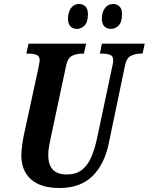

<svg xmlns="http://www.w3.org/2000/svg" viewBox="-20 -933 746 963"><path d="M279 10Q185 10 136 -33Q87 -76 87 -154Q87 -174 91 -204Q95 -234 99 -252L173 -594Q176 -610 177.5 -618Q179 -626 179 -630Q179 -652 163 -658Q147 -664 122 -664H112L123 -714H412L401 -664H390Q364 -664 341.5 -653Q319 -642 311 -601L236 -249Q231 -227 226.5 -202Q222 -177 222 -155Q222 -58 314 -58Q362 -58 391.5 -81.5Q421 -105 438.5 -146.5Q456 -188 467 -241L543 -599Q548 -619 548 -630Q548 -652 532 -658Q516 -664 491 -664H481L491 -714H706L695 -664H684Q659 -664 636.5 -653Q614 -642 606 -600L526 -216Q504 -108 443 -49Q382 10 279 10ZM538 -788Q516 -788 503.5 -800.5Q491 -813 491 -839Q491 -872 506.5 -892.5Q522 -913 547 -913Q567 -913 579.5 -900.5Q592 -888 592 -862Q592 -821 574.5 -804.5Q557 -788 538 -788ZM367 -788Q346 -788 333.5 -800.5Q321 -813 321 -839Q321 -872 336 -892.5Q351 -913 376 -913Q396 -913 408.5 -900.5Q421 -888 421 -862Q421 -821 403.5 -804.5Q386 -788 367 -788Z"/></svg>

Font: Noto Serif ExtraCondensed
Style: Bold Italic
Weight: 700
Width: 2
Italic angle: -12°
Designer: Monotype Design Team
Foundry: Monotype Imaging Inc.
Version: Version 2.013; ttfautohint (v1.8.4.7-5d5b)